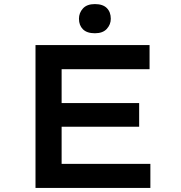

<svg xmlns="http://www.w3.org/2000/svg" viewBox="-20 -921 887 941"><path d="M154 0V-700H713V-582H282V-118H717V0ZM222 -300V-416H662V-300ZM445 -758Q406 -758 386.5 -777.5Q367 -797 367 -829Q367 -858 386.5 -879.5Q406 -901 445 -901Q484 -901 503.5 -881.5Q523 -862 523 -829Q523 -801 503.5 -779.5Q484 -758 445 -758Z"/></svg>

Font: Lexend Peta Medium
Style: Regular
Weight: 500
Designer: Bonnie Shaver-Troup, Thomas Jockin
Foundry: Lexend
Version: Version 1.007